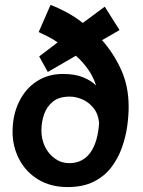

<svg xmlns="http://www.w3.org/2000/svg" viewBox="-20 -755 580 779"><path d="M254 4Q186 4 135.5 -26.5Q85 -57 58 -108.5Q31 -160 31 -220Q31 -288 57 -341.5Q83 -395 129 -425Q175 -455 236 -455Q284 -455 317 -441.5Q350 -428 370 -408Q358 -445 336.5 -475Q315 -505 288 -529L174 -463L139 -526L214 -583Q194 -597 174 -607Q154 -617 137 -625L185 -735Q215 -724 249.5 -705.5Q284 -687 316 -662L405 -728L465 -633L394 -592Q441 -539 471.5 -472Q502 -405 502 -322Q502 -285 496 -242Q490 -199 474.5 -155.5Q459 -112 431.5 -76Q404 -40 360.5 -18Q317 4 254 4ZM261 -93Q290 -93 312 -105Q334 -117 348.5 -138.5Q363 -160 371.5 -190Q380 -220 382 -257Q378 -295 358 -318.5Q338 -342 312.5 -352.5Q287 -363 263 -363Q220 -363 195 -343Q170 -323 159 -291.5Q148 -260 148 -226Q148 -190 162.5 -160Q177 -130 203 -111.5Q229 -93 261 -93Z"/></svg>

Font: Kreon SemiBold
Style: Regular
Weight: 600
Designer: Julia Petretta
Foundry: Julia Petretta and Eli Heuer
Version: Version 2.002